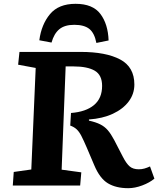

<svg xmlns="http://www.w3.org/2000/svg" viewBox="-20 -972 836 1006"><path d="M352 -380Q430 -386 472.5 -421.5Q515 -457 515 -522Q515 -579 476.5 -601.5Q438 -624 365 -624H324L303 -83L406 -69L400 0H47L52 -71L144 -84L167 -616L75 -633L82 -700H403Q535 -700 609.5 -660.5Q684 -621 684 -529Q684 -480 654.5 -440.5Q625 -401 571.5 -376Q518 -351 446 -346V-340Q482 -332 505 -320.5Q528 -309 544.5 -290Q561 -271 578 -239L624 -150Q642 -115 659.5 -100Q677 -85 707 -85Q723 -85 737 -89Q751 -93 766 -100L789 -36Q764 -15 725.5 -0.5Q687 14 652 14Q588 14 545.5 -11.5Q503 -37 474 -106L434 -200Q418 -237 406.5 -259.5Q395 -282 381.5 -294.5Q368 -307 348 -314ZM485 -747Q475 -799 448 -820.5Q421 -842 369 -842Q319 -842 291 -819Q263 -796 250 -749L186 -761Q197 -844 242 -898Q287 -952 376 -952Q466 -952 506 -899Q546 -846 549 -760Z"/></svg>

Font: Literata 7pt
Style: Bold Italic
Weight: 700
Italic angle: -2°
Designer: Latin by Veronika Burian and Jose Scaglione. Greek by Irene Vlachou. Cyrillic by Vera Evstafieva
Foundry: TypeTogether
Version: Version 3.002